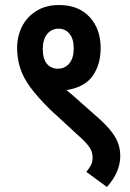

<svg xmlns="http://www.w3.org/2000/svg" viewBox="-20 -652 518 763"><path d="M48 -461Q48 -508 67.5 -546.5Q87 -585 124.5 -608.5Q162 -632 215 -632Q292 -632 336 -584.5Q380 -537 380 -461Q380 -395 348 -350Q316 -305 244 -294Q268 -275 292 -253L380 -175Q422 -136 440 -103.5Q458 -71 458 -33Q458 32 405 91L323 31Q334 18 341 5Q348 -8 348 -26Q348 -46 338.5 -62Q329 -78 306 -100L180 -216Q129 -266 100 -306Q71 -346 59.5 -383.5Q48 -421 48 -461ZM150 -457Q150 -419 166 -399Q182 -379 210 -379Q238 -379 255.5 -400Q273 -421 273 -460Q273 -497 256.5 -517.5Q240 -538 213 -538Q185 -538 167.5 -517Q150 -496 150 -457Z"/></svg>

Font: Noto Sans Devanagari Condensed SemiBold
Style: Regular
Weight: 600
Width: 3
Designer: Jelle Bosma - Monotype Design Team
Foundry: Monotype Imaging Inc.
Version: Version 2.004; ttfautohint (v1.8.4.7-5d5b)